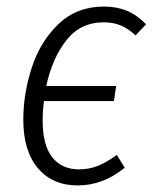

<svg xmlns="http://www.w3.org/2000/svg" viewBox="-20 -554 465 585"><path d="M121 -292H334L327 -246H114Q110 -218 110 -186Q110 -112 139 -75Q168 -38 221 -38Q252 -38 279 -49Q306 -60 336 -82L360 -43Q294 11 217 11Q140 11 95.5 -41.5Q51 -94 51 -189Q51 -269 77 -348.5Q103 -428 158.5 -481Q214 -534 297 -534Q336 -534 367 -521Q398 -508 425 -480L393 -446Q372 -466 349 -476Q326 -486 296 -486Q225 -486 182 -431Q139 -376 121 -292Z"/></svg>

Font: Fira Sans Condensed Light
Style: Italic
Weight: 300
Width: 3
Italic angle: -8°
Designer: Carrois Corporate & Edenspiekermann AG
Foundry: Carrois Corporate GbR & Edenspiekermann AG
Version: Version 4.203